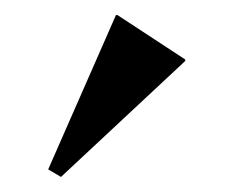

<svg xmlns="http://www.w3.org/2000/svg" viewBox="-20 -785 310 255"><path d="M61 -550 44 -560 134 -765H136L226 -706V-704Z"/></svg>

Font: Platypi Light
Style: Regular
Weight: 300
Designer: David Sargent
Foundry: Bolt Cutter Type
Version: Version 1.200